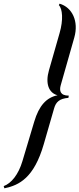

<svg xmlns="http://www.w3.org/2000/svg" viewBox="-124 -772 432 1044"><path d="M-104 240 -100 252C-19 235 61 195 114 12L170 -182C180 -218 200 -236 248 -240L250 -252C203 -252 198 -279 206 -308L280 -568C305 -656 269 -732 200 -752L196 -744C216 -724 221 -664 200 -592L142 -389C122 -319 140 -267 189 -254C129 -242 88 -198 62 -110L-2 104C-24 178 -63 225 -104 240Z"/></svg>

Font: Mazius Display Extra italic
Style: Regular
Weight: 400
Italic angle: -17°
Designer: Alberto Casagrande & Collletttivo
Foundry: Collletttivo
Version: Version 2.000;Glyphs 3.2 (3217)